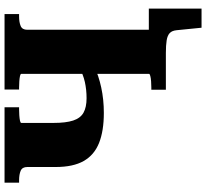

<svg xmlns="http://www.w3.org/2000/svg" viewBox="-51 -699 907 845"><g transform="rotate(-90 402.5 -276.5)"><path d="M328 -273Q249 -273 196 -294Q143 -315 116.5 -361.5Q90 -408 90 -485V-610Q90 -632 73.5 -639Q57 -646 31 -646H21V-710H353V-646H344Q331 -646 317 -645Q303 -644 293.5 -642Q284 -640 284 -636V-495Q284 -440 294.5 -408Q305 -376 329 -362.5Q353 -349 393 -349Q430 -349 464 -356.5Q498 -364 531 -383V-315Q493 -296 440 -284.5Q387 -273 328 -273ZM430 0V-64H440Q453 -64 467 -65Q481 -66 490.5 -68.5Q500 -71 500 -74V-636Q500 -640 490.5 -642Q481 -644 467 -645Q453 -646 440 -646H431V-710H763V-646H753Q727 -646 710.5 -639Q694 -632 694 -610V0ZM592 0H522V-75H787V157H703L692 47Q690 27 679.5 17Q669 7 647.5 3.5Q626 0 592 0Z"/></g></svg>

Font: Roboto Serif 36pt
Style: Bold
Weight: 700
Version: Version 1.008